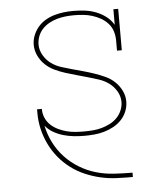

<svg xmlns="http://www.w3.org/2000/svg" viewBox="-53 -584 706 836"><g transform="rotate(-5 300.0 -166.5)"><path d="M493 205Q457 205 422 203.5Q387 202 352.5 194Q318 186 285.5 172Q253 158 224.5 136.5Q196 115 173.5 87.5Q151 60 135.5 28Q120 -4 112 -38.5Q104 -73 104 -108Q104 -113 104 -117Q104 -121 104 -125H125Q125 -125 125 -124Q125 -123 125 -122Q125 -103 133 -85Q141 -67 155 -54Q169 -41 186.5 -32.5Q204 -24 222.5 -19Q241 -14 260.5 -12.5Q280 -11 299 -11Q318 -11 337.5 -12.5Q357 -14 375.5 -19Q394 -24 412 -33Q430 -42 443.5 -55.5Q457 -69 465 -87.5Q473 -106 473 -125Q473 -150 460 -172Q447 -194 427 -208.5Q407 -223 383.5 -230.5Q360 -238 336 -245Q312 -252 288 -258.5Q264 -265 240.5 -272.5Q217 -280 194.5 -290.5Q172 -301 154 -318Q136 -335 125 -358Q114 -381 114 -406Q114 -427 122 -447Q130 -467 143.5 -483Q157 -499 175.5 -510Q194 -521 214.5 -527Q235 -533 256 -535.5Q277 -538 298 -538Q323 -538 348 -535Q373 -532 396.5 -523Q420 -514 440 -499Q460 -484 473 -462V-530H494V-349H473V-394Q473 -414 467 -433.5Q461 -453 447.5 -468Q434 -483 416.5 -493Q399 -503 379.5 -509Q360 -515 340 -517Q320 -519 300 -519Q281 -519 262.5 -517Q244 -515 226 -510Q208 -505 191.5 -496Q175 -487 162 -473.5Q149 -460 142 -442Q135 -424 135 -405Q135 -381 148 -358.5Q161 -336 181 -321.5Q201 -307 224.5 -299.5Q248 -292 272 -285.5Q296 -279 319.5 -272.5Q343 -266 366.5 -258Q390 -250 413 -239.5Q436 -229 454 -212Q472 -195 483 -172.5Q494 -150 494 -125Q494 -103 485.5 -82Q477 -61 461.5 -45Q446 -29 426.5 -18.5Q407 -8 386 -2Q365 4 343 6Q321 8 299 8Q276 8 253 5.5Q230 3 207.5 -3.5Q185 -10 165 -21.5Q145 -33 130 -51Q138 -12 156 23.5Q174 59 201 88Q228 117 262.5 138Q297 159 335 170Q373 181 413 183.5Q453 186 493 186H494V205Z"/></g></svg>

Font: Iosevka Slab Thin Extended
Style: Regular
Weight: 100
Width: 7
Monospace: yes
Designer: Belleve Invis
Foundry: Belleve Invis
Version: Version 11.1.1; ttfautohint (v1.8.3)